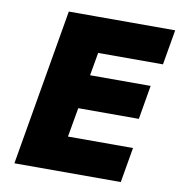

<svg xmlns="http://www.w3.org/2000/svg" viewBox="-79 -773 795 846"><g transform="rotate(10 318.5 -350.0)"><path d="M161 -700H289H637L610 -543H320L302 -440H573L547 -288H276L253 -157H544L517 0H41Z"/></g></svg>

Font: Jost* Heavy
Style: Italic
Weight: 800
Italic angle: -10°
Version: Version 3.7